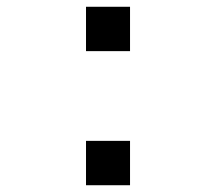

<svg xmlns="http://www.w3.org/2000/svg" viewBox="-20 -547 640 567"><path d="M364 -131V0H234V-131ZM364 -527V-396H234V-527Z"/></svg>

Font: iA Writer Duo V
Style: Regular
Weight: 400
Designer: Mike Abbink, Paul van der Laan, Pieter van Rosmalen, Oliver Reichenstein
Foundry: Information Architects Inc.
Version: Version 2.000